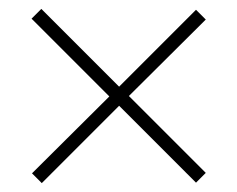

<svg xmlns="http://www.w3.org/2000/svg" viewBox="-20 -572 533 432"><path d="M248 -377 421 -550 443 -528 270 -356 443 -183 421 -161 248 -334 74 -160 52 -182 226 -355 51 -530 73 -552Z"/></svg>

Font: Playfair Display SC
Style: Bold
Weight: 700
Designer: Claus Eggers Sørensen
Foundry: Claus Eggers Sørensen
Version: Version 1.200; ttfautohint (v1.6)